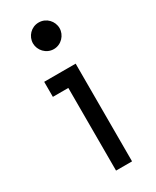

<svg xmlns="http://www.w3.org/2000/svg" viewBox="-188 -777 677 831"><g transform="rotate(-30 150.5 -361.5)"><path d="M161.1 -722.7C123 -722.7 94.7 -691.4 94.7 -656.2C94.7 -622.1 123 -589.8 161.1 -589.8C199.2 -589.8 227.5 -622.1 227.5 -656.2C227.5 -691.4 199.2 -722.7 161.1 -722.7ZM53.7 -488.3V-413.1H130.9V0H210.9V-488.3Z"/></g></svg>

Font: Sen-gleads
Style: Regular
Weight: 400
Designer: Kosal Sen, Philatype
Foundry: Philatype
Version: Version 1.004; ttfautohint (v1.8.3)